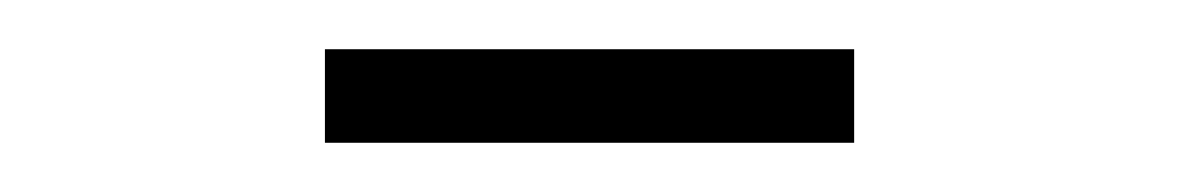

<svg xmlns="http://www.w3.org/2000/svg" viewBox="-20 -638 478 78"><path d="M112 -580V-618H327V-580Z"/></svg>

Font: Inconsolata SemiCondensed Light
Style: Regular
Weight: 300
Width: 4
Monospace: yes
Designer: Raph Levien, Cyreal, Brenton Simpson
Foundry: Raph Levien, Cyreal, Google
Version: Version 3.100; ttfautohint (v1.8.4.7-5d5b)